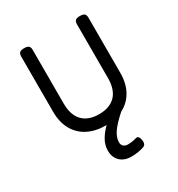

<svg xmlns="http://www.w3.org/2000/svg" viewBox="-191 -707 982 1060"><g transform="rotate(-30 300.0 -176.5)"><path d="M514.2 -552.7V-201.7Q514.2 -133.8 487.3 -85.9Q460.4 -38.1 411.6 -13.2Q360.4 32.2 338.1 64.9Q315.9 97.7 315.9 127Q315.9 144 326.2 153.3Q336.4 162.6 353.5 162.6Q378.9 162.6 408.7 154.3Q412.6 153.3 414.1 153.3Q428.7 153.3 433.1 179.7Q434.1 188.5 434.1 191.9Q434.1 202.6 429.9 208.7Q425.8 214.8 417.5 217.8Q380.9 230.5 337.4 230.5Q292 230.5 265.9 205.1Q239.7 179.7 239.7 137.2Q239.7 104 256.3 73Q272.9 42 304.7 10.7H299.8Q235.8 10.7 187.5 -13.7Q139.2 -38.1 112.3 -85.7Q85.4 -133.3 85.4 -201.7V-552.7Q85.4 -569.8 93.5 -577.1Q101.6 -584.5 121.6 -584.5H122.6Q142.6 -584.5 150.6 -577.1Q158.7 -569.8 158.7 -552.7V-211.4Q158.7 -136.7 195.3 -99.1Q231.9 -61.5 299.8 -61.5Q367.7 -61.5 404.3 -99.1Q440.9 -136.7 440.9 -211.4V-552.7Q440.9 -569.8 449 -577.1Q457 -584.5 477.1 -584.5H478Q498 -584.5 506.1 -577.1Q514.2 -569.8 514.2 -552.7Z"/></g></svg>

Font: Courier Prime Code
Style: Regular
Weight: 400
Designer: Alan Dague-Greene
Foundry: Quote-Unquote Apps
Version: Version 3.0318